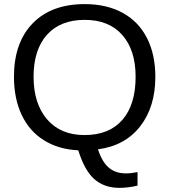

<svg xmlns="http://www.w3.org/2000/svg" viewBox="-20 -718 818 927"><path d="M730 -347.2Q730 -201.7 656.7 -107.9Q583.5 -14.2 453.1 2.9Q473.1 64.5 505.6 91.8Q538.1 119.1 587.9 119.1Q614.7 119.1 644 112.8V178.2Q598.6 189 557.1 189Q483.4 189 435.8 147.2Q388.2 105.5 357.9 7.8Q261.2 2.9 191.2 -41.3Q121.1 -85.4 84.2 -164.3Q47.4 -243.2 47.4 -347.2Q47.4 -512.2 137.7 -605.2Q228 -698.2 389.2 -698.2Q494.1 -698.2 571.3 -656.5Q648.4 -614.7 689.2 -535.2Q730 -455.6 730 -347.2ZM634.8 -347.2Q634.8 -475.6 570.6 -548.8Q506.3 -622.1 389.2 -622.1Q271 -622.1 206.5 -549.8Q142.1 -477.5 142.1 -347.2Q142.1 -217.8 207.3 -141.8Q272.5 -65.9 388.2 -65.9Q507.3 -65.9 571 -139.4Q634.8 -212.9 634.8 -347.2Z"/></svg>

Font: Arial
Style: Regular
Weight: 400
Designer: Steve Matteson
Foundry: Ascender Corporation
Version: Version 2.00.3